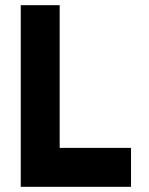

<svg xmlns="http://www.w3.org/2000/svg" viewBox="-20 -720 575 740"><path d="M60 -700H210V-150H485V0H60Z"/></svg>

Font: Urbanist
Style: Regular
Weight: 400
Designer: Corey Hu
Foundry: Corey Hu
Version: Version 1.2; befe77262ef67d88f1d94aa3d2e49ef1327b4483